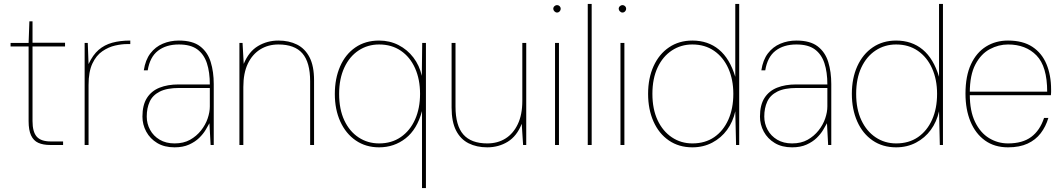

<svg xmlns="http://www.w3.org/2000/svg" viewBox="-20 -740 5424 980"><path d="M236 0Q200 0 175.5 -11Q151 -22 138.5 -49Q126 -76 126 -122V-503H34V-521H126L130 -631H146V-522H312V-503H146V-122Q146 -67 167.5 -42.5Q189 -18 239 -18H302V0Z M412 0V-521H428L432 -413Q454 -460 483.5 -485.5Q513 -511 553 -522Q593 -533 645 -533V-515H628Q601 -515 567.5 -507.5Q534 -500 502.5 -478.5Q471 -457 451.5 -415.5Q432 -374 432 -306V0Z M871 12Q819 12 782.5 -10Q746 -32 726.5 -68Q707 -104 707 -145Q707 -204 730 -240Q753 -276 794.5 -292.5Q836 -309 891 -309H1051Q1051 -372 1036 -417.5Q1021 -463 987 -488Q953 -513 893 -513Q828 -513 786.5 -481Q745 -449 734 -381H714Q722 -434 747.5 -467.5Q773 -501 811 -517Q849 -533 893 -533Q963 -533 1001.5 -503.5Q1040 -474 1055.5 -423.5Q1071 -373 1071 -311V0H1055L1049 -111Q1042 -98 1029.5 -77Q1017 -56 996.5 -36Q976 -16 945 -2Q914 12 871 12ZM871 -8Q917 -8 950 -26.5Q983 -45 1006 -74Q1029 -103 1040 -135.5Q1051 -168 1051 -197V-291H895Q832 -291 795.5 -272.5Q759 -254 744 -221Q729 -188 729 -145Q729 -109 746 -77.5Q763 -46 795 -27Q827 -8 871 -8Z M1202 0V-521H1218L1224 -414Q1250 -477 1297 -505Q1344 -533 1401 -533Q1455 -533 1496 -512.5Q1537 -492 1560 -447.5Q1583 -403 1583 -330V0H1563V-325Q1563 -422 1523.5 -467.5Q1484 -513 1401 -513Q1349 -513 1308.5 -488Q1268 -463 1245 -415Q1222 -367 1222 -296V0Z M2134 220V-173Q2109 -80 2050.5 -34Q1992 12 1915 12Q1847 12 1796 -23Q1745 -58 1717 -119.5Q1689 -181 1689 -260Q1689 -339 1716 -401Q1743 -463 1794 -498Q1845 -533 1915 -533Q1969 -533 2014 -510Q2059 -487 2090 -446.5Q2121 -406 2133 -353L2135 -521H2154V220ZM1915 -8Q1979 -8 2026 -40.5Q2073 -73 2098.5 -130Q2124 -187 2124 -261Q2124 -335 2098.5 -392Q2073 -449 2026 -481Q1979 -513 1915 -513Q1857 -513 1810.5 -482.5Q1764 -452 1737.5 -395Q1711 -338 1711 -261Q1711 -182 1737.5 -125.5Q1764 -69 1810.5 -38.5Q1857 -8 1915 -8Z M2467 12Q2413 12 2372 -8.5Q2331 -29 2308 -73.5Q2285 -118 2285 -191V-521H2305V-196Q2305 -99 2345 -53.5Q2385 -8 2467 -8Q2520 -8 2560 -33Q2600 -58 2623 -106.5Q2646 -155 2646 -225V-521H2666V0H2650L2643 -108Q2618 -45 2571.5 -16.5Q2525 12 2467 12Z M2813 0V-521H2833V0ZM2823 -676Q2816 -676 2810 -682Q2804 -688 2804 -695Q2804 -703 2810 -708.5Q2816 -714 2823 -714Q2831 -714 2836.5 -708.5Q2842 -703 2842 -695Q2842 -688 2836.5 -682Q2831 -676 2823 -676Z M2980 0V-720H3000V0Z M3147 0V-521H3167V0ZM3157 -676Q3150 -676 3144 -682Q3138 -688 3138 -695Q3138 -703 3144 -708.5Q3150 -714 3157 -714Q3165 -714 3170.5 -708.5Q3176 -703 3176 -695Q3176 -688 3170.5 -682Q3165 -676 3157 -676Z M3514 12Q3445 12 3394 -23Q3343 -58 3315.5 -120Q3288 -182 3288 -261Q3288 -341 3316 -402.5Q3344 -464 3395 -498.5Q3446 -533 3514 -533Q3594 -533 3649.5 -487Q3705 -441 3733 -348V-720H3753V0H3737L3733 -172Q3721 -118 3691 -77Q3661 -36 3615.5 -12Q3570 12 3514 12ZM3514 -8Q3579 -8 3625.5 -40Q3672 -72 3697.5 -129Q3723 -186 3723 -261Q3723 -334 3697.5 -391Q3672 -448 3625 -480.5Q3578 -513 3514 -513Q3456 -513 3409.5 -482.5Q3363 -452 3336.5 -395.5Q3310 -339 3310 -261Q3310 -183 3336.5 -126.5Q3363 -70 3409.5 -39Q3456 -8 3514 -8Z M4023 12Q3971 12 3934.5 -10Q3898 -32 3878.5 -68Q3859 -104 3859 -145Q3859 -204 3882 -240Q3905 -276 3946.5 -292.5Q3988 -309 4043 -309H4203Q4203 -372 4188 -417.5Q4173 -463 4139 -488Q4105 -513 4045 -513Q3980 -513 3938.5 -481Q3897 -449 3886 -381H3866Q3874 -434 3899.5 -467.5Q3925 -501 3963 -517Q4001 -533 4045 -533Q4115 -533 4153.5 -503.5Q4192 -474 4207.5 -423.5Q4223 -373 4223 -311V0H4207L4201 -111Q4194 -98 4181.5 -77Q4169 -56 4148.5 -36Q4128 -16 4097 -2Q4066 12 4023 12ZM4023 -8Q4069 -8 4102 -26.5Q4135 -45 4158 -74Q4181 -103 4192 -135.5Q4203 -168 4203 -197V-291H4047Q3984 -291 3947.5 -272.5Q3911 -254 3896 -221Q3881 -188 3881 -145Q3881 -109 3898 -77.5Q3915 -46 3947 -27Q3979 -8 4023 -8Z M4554 12Q4485 12 4434 -23Q4383 -58 4355.5 -120Q4328 -182 4328 -261Q4328 -341 4356 -402.5Q4384 -464 4435 -498.5Q4486 -533 4554 -533Q4634 -533 4689.5 -487Q4745 -441 4773 -348V-720H4793V0H4777L4773 -172Q4761 -118 4731 -77Q4701 -36 4655.5 -12Q4610 12 4554 12ZM4554 -8Q4619 -8 4665.5 -40Q4712 -72 4737.5 -129Q4763 -186 4763 -261Q4763 -334 4737.5 -391Q4712 -448 4665 -480.5Q4618 -513 4554 -513Q4496 -513 4449.5 -482.5Q4403 -452 4376.5 -395.5Q4350 -339 4350 -261Q4350 -183 4376.5 -126.5Q4403 -70 4449.5 -39Q4496 -8 4554 -8Z M5125 12Q5056 12 5007.5 -23Q4959 -58 4933.5 -119.5Q4908 -181 4908 -262Q4908 -352 4936 -412Q4964 -472 5013 -502.5Q5062 -533 5125 -533Q5201 -533 5249.5 -501Q5298 -469 5321.5 -412.5Q5345 -356 5345 -283Q5345 -275 5345 -269Q5345 -263 5344 -254H4919V-272H5325Q5325 -401 5270.5 -457Q5216 -513 5125 -513Q5077 -513 5032 -489Q4987 -465 4958.5 -411Q4930 -357 4930 -267V-258Q4930 -173 4957 -117.5Q4984 -62 5028.5 -35Q5073 -8 5125 -8Q5199 -8 5243.5 -41Q5288 -74 5309 -138H5331Q5318 -94 5292 -60Q5266 -26 5225 -7Q5184 12 5125 12Z"/></svg>

Font: DM Sans 10pt Thin
Style: Regular
Weight: 250
Version: Version 4.004;gftools[0.9.30]